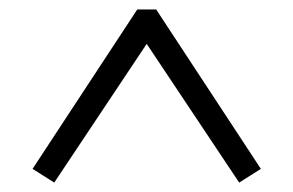

<svg xmlns="http://www.w3.org/2000/svg" viewBox="-20 -735 622 407"><path d="M95 -348 49 -377 271 -715H311L533 -377L487 -348L291 -642Z"/></svg>

Font: Literata 18pt
Style: Regular
Weight: 400
Designer: Latin by Veronika Burian and Jose Scaglione. Greek by Irene Vlachou. Cyrillic by Vera Evstafieva.
Foundry: TypeTogether
Version: Version 3.103;gftools[0.9.29]